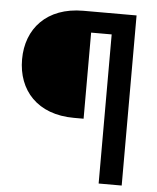

<svg xmlns="http://www.w3.org/2000/svg" viewBox="-52 -773 670 818"><g transform="rotate(5 282.5 -364.0)"><path d="M400.4 -637.7V0H499V-727.5H271.5C114.7 -727.5 29.3 -629.4 29.3 -499C29.3 -366.7 114.7 -269.5 271.5 -269.5H312.5V-637.7Z"/></g></svg>

Font: Inteeer Medium
Style: Regular
Weight: 500
Designer: Rasmus Andersson
Foundry: rsms
Version: Version 4.001;Glyphs 3.4 (3402)